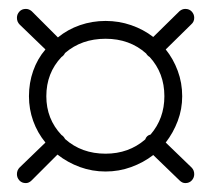

<svg xmlns="http://www.w3.org/2000/svg" viewBox="-20 -486 474 431"><path d="M217 -101Q187 -101 159.5 -111Q132 -121 109 -139L51 -81Q45 -75 38 -75Q29 -75 23.5 -81Q18 -87 18 -95Q18 -104 24 -110L82 -166Q64 -188 54.5 -214.5Q45 -241 45 -270Q45 -300 54.5 -327Q64 -354 82 -375L24 -431Q18 -437 18 -446Q18 -454 23.5 -460Q29 -466 38 -466Q45 -466 51 -461L110 -402Q132 -420 159.5 -429.5Q187 -439 217 -439Q247 -439 274.5 -429.5Q302 -420 324 -403L383 -461Q389 -466 396 -466Q405 -466 410.5 -460Q416 -454 416 -446Q416 -437 409 -431L352 -375Q369 -354 379 -327Q389 -300 389 -270Q389 -241 379 -214.5Q369 -188 352 -166L410 -110Q416 -104 416 -95Q416 -87 410.5 -81Q405 -75 396 -75Q389 -75 383 -81L324 -138Q302 -121 274.5 -111Q247 -101 217 -101ZM217 -141Q269 -141 306 -173Q309 -182 318 -184Q349 -220 349 -270Q349 -322 316 -358Q311 -361 308 -366Q271 -399 217 -399Q163 -399 126 -367Q123 -361 118 -358Q84 -322 84 -270Q84 -219 118 -183Q123 -180 126 -174Q163 -141 217 -141Z"/></svg>

Font: Libertine Sup Light
Style: Regular
Weight: 300
Designer: Bastien Sozeau
Foundry: NBR — Bastien Sozeau
Version: Version 2.003; ttfautohint (v1.8.4.7-5d5b);gftools[0.9.33]